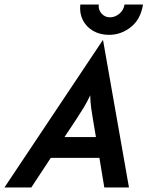

<svg xmlns="http://www.w3.org/2000/svg" viewBox="-62 -824 649 844"><path d="M-42.4 0 389.6 -647.2H391L504.9 0H396.5L375 -129.9H161.1L75.7 0ZM221.5 -221.5H359.7L346.5 -300Q342.4 -325 338.9 -349Q335.4 -372.9 334.7 -404.9Q319.4 -372.9 304.9 -349.3Q290.3 -325.7 273.6 -300ZM417.4 -670.8Q377.8 -670.8 347.6 -688.2Q317.4 -705.6 302.1 -735.8Q286.8 -766 291 -804.2H372.2Q369.4 -781.9 384 -764.9Q398.6 -747.9 421.5 -747.9Q443.1 -747.9 462.2 -763.2Q481.2 -778.5 485.4 -804.2H566.7Q556.2 -738.9 513.2 -704.9Q470.1 -670.8 417.4 -670.8Z"/></svg>

Font: Afacad SemiBold
Style: Italic
Weight: 600
Italic angle: -14°
Designer: Kristian Moeller
Foundry: Dicotype
Version: Version 1.000